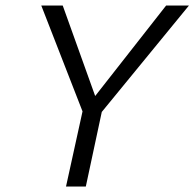

<svg xmlns="http://www.w3.org/2000/svg" viewBox="-20 -678 707 698"><path d="M667 -658 350 -271 292 0H220L280 -273L130 -658H208L326 -329L584 -658Z"/></svg>

Font: EauTest
Style: Italic
Weight: 400
Italic angle: -12°
Designer: Christian Thalmann (Catharsis Fonts)
Version: Version 0.001;PS 000.001;hotconv 1.0.88;makeotf.lib2.5.64775